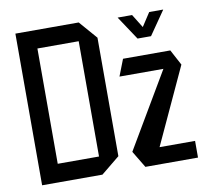

<svg xmlns="http://www.w3.org/2000/svg" viewBox="-79 -796 961 884"><g transform="rotate(-10 402.0 -353.5)"><path d="M48 1V-708H344L417 -624V-70L330 1ZM136 -623V-84H329V-623ZM486 -430V-431L516 -508H737L776 -435L611 -78H777V0H531L484 -78V-79L691 -430ZM598 -588 525 -698V-699H592L631 -636L672 -699H737V-698L661 -588H599Z"/></g></svg>

Font: Foldit Thin
Style: Regular
Weight: 400
Version: Version 1.003